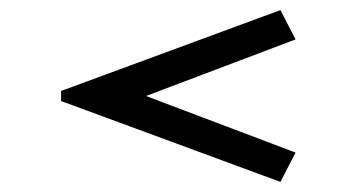

<svg xmlns="http://www.w3.org/2000/svg" viewBox="-20 -500 700 380"><path d="M535 -480 565 -422 195 -282V-338L565 -198L535 -140L101 -300V-320Z"/></svg>

Font: Kalnia Expanded
Style: Bold
Weight: 700
Width: 7
Designer: Frida Medrano
Foundry: Frida Medrano
Version: Version 1.105